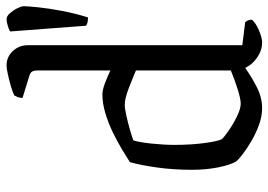

<svg xmlns="http://www.w3.org/2000/svg" viewBox="-140 -700 840 601"><g transform="rotate(-90 280.5 -400.0)"><path d="M242 0Q217 0 190.5 -9.5Q164 -19 140 -33Q116 -47 99 -60Q82 -73 76 -80Q65 -97 57 -135.5Q49 -174 49 -220Q49 -279 56.5 -331Q64 -383 73 -414Q87 -423 111 -437.5Q135 -452 164.5 -466.5Q194 -481 225.5 -490.5Q257 -500 285 -500Q299 -500 320 -492Q341 -484 360 -475V-705Q360 -713 357 -719Q354 -725 345 -728L274 -750Q274 -759 277 -766Q280 -773 282 -776Q292 -781 311 -786.5Q330 -792 348.5 -796Q367 -800 376 -800Q402 -800 420.5 -780.5Q439 -761 439 -733V-62L511 -53Q513 -51 516 -45.5Q519 -40 519 -32Q509 -20 485.5 -10Q462 0 448 0Q423 0 400.5 -15.5Q378 -31 368 -53Q340 -33 307.5 -16.5Q275 0 242 0ZM256 -67Q271 -67 302.5 -77Q334 -87 360 -98V-395Q334 -406 303 -418Q272 -430 252 -430Q241 -430 218.5 -425Q196 -420 173.5 -413.5Q151 -407 141 -403Q135 -384 131 -345.5Q127 -307 127 -274Q127 -221 133 -178.5Q139 -136 145 -126Q150 -120 170.5 -105.5Q191 -91 215.5 -79Q240 -67 256 -67ZM526 -545Q515 -545 509 -547Q503 -549 500 -551L482 -789Q489 -793 501 -796.5Q513 -800 521 -800Q530 -800 539.5 -789Q549 -778 555 -765.5Q561 -753 561 -746Q561 -733 557.5 -699.5Q554 -666 546 -624.5Q538 -583 526 -545Z"/></g></svg>

Font: Texturina 72pt
Style: Regular
Weight: 400
Designer: Guillermo Torres Carreño
Foundry: Omnibus-Type
Version: Version 1.002; ttfautohint (v1.8.3)